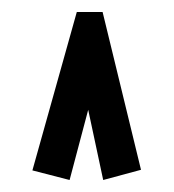

<svg xmlns="http://www.w3.org/2000/svg" viewBox="-20 -643 290 320"><path d="M96 -343 34 -359 108 -623H151L215 -360L152 -343L127 -460Z"/></svg>

Font: Inconsolata UltraCondensed ExtraBold
Style: Regular
Weight: 800
Width: 1
Monospace: yes
Designer: Raph Levien, Cyreal, Brenton Simpson
Foundry: Raph Levien, Cyreal, Google
Version: Version 3.001; ttfautohint (v1.8.2.53-6de2)